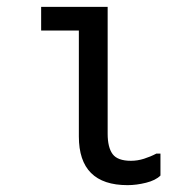

<svg xmlns="http://www.w3.org/2000/svg" viewBox="-20 -546 540 560"><path d="M448 -98V-34Q434 -20 406 -13Q378 -6 352 -6Q210 -6 210 -148V-457H100V-526H294V-156Q294 -116 308.5 -96.5Q323 -77 362 -77Q381 -77 400 -83Q419 -89 436 -98Z"/></svg>

Font: D2Coding
Style: Regular
Weight: 400
Monospace: yes
Designer: Yong-Rak Park; Jeong-Hwan Yoon; Sang-Min Lee;
Foundry: NHN Corporation
Version: Version 1.3.2; Build 20180524